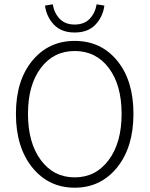

<svg xmlns="http://www.w3.org/2000/svg" viewBox="-20 -860 695 892"><path d="M189 -834 225 -840Q232 -799 257.5 -772.5Q283 -746 327 -746Q371 -746 396.5 -772.5Q422 -799 429 -840L465 -834Q458 -782 423.5 -745.5Q389 -709 327 -709Q265 -709 230.5 -745.5Q196 -782 189 -834ZM327 -670Q449 -670 524.5 -578Q600 -486 600 -331Q600 -176 524 -82Q448 12 327 12Q206 12 130 -82Q54 -176 54 -331Q54 -486 130 -578Q206 -670 327 -670ZM327 -623Q229 -623 169.5 -544Q110 -465 110 -331Q110 -197 169.5 -116.5Q229 -36 327 -36Q425 -36 485 -116.5Q545 -197 545 -331Q545 -465 485.5 -544Q426 -623 327 -623Z"/></svg>

Font: Assistant Light
Style: Regular
Weight: 300
Designer: Hebrew By Ben Nathan, Latin by Paul Hunt
Version: Version 2.001;PS 002.001;hotconv 1.0.88;makeotf.lib2.5.64775